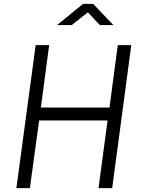

<svg xmlns="http://www.w3.org/2000/svg" viewBox="-20 -976 736 996"><path d="M491 0H562L661 -742H591L548 -418H192L235 -742H165L65 0H135L183 -351H538ZM568 -846 463 -956H411L276 -846H352L436 -912L498 -846Z"/></svg>

Font: Cheyenne Sans Light
Style: Italic
Weight: 300
Italic angle: -8.13011°
Designer: The Public Sans project authors (U.S. Web Design System), Libre Franklin designed by Pablo Impallari and Rodrigo Fuenzal
Foundry: The Cheyenne Sans Project Authors
Version: Version 2.007